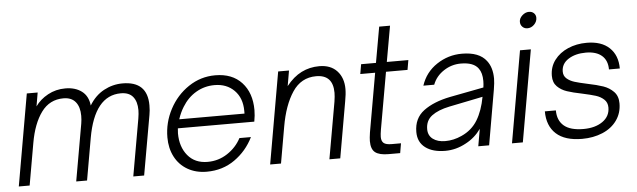

<svg xmlns="http://www.w3.org/2000/svg" viewBox="-49 -955 3803 1146"><g transform="rotate(-5 1853.0 -381.5)"><path d="M23 0 119 -549H184L170 -467Q198 -507 245.5 -533Q293 -559 350 -559Q410 -559 448.5 -530Q487 -501 493 -444Q528 -502 581 -530.5Q634 -559 693 -559Q842 -559 842 -415Q842 -383 837 -357L774 0H709L769 -341Q774 -371 774 -392Q774 -443 750.5 -472Q727 -501 678 -501Q520 -501 476 -251L432 0H367L427 -341Q431 -364 431 -388Q431 -441 406.5 -471Q382 -501 334 -501Q251 -501 201.5 -433.5Q152 -366 132 -251L88 0Z M932 -214Q932 -303 974 -382.5Q1016 -462 1088.5 -510.5Q1161 -559 1248 -559Q1350 -559 1407 -497Q1464 -435 1464 -332Q1464 -300 1457 -263H999Q997 -243 997 -233Q997 -152 1040 -100Q1083 -48 1159 -48Q1224 -48 1277.5 -83Q1331 -118 1360 -173H1429Q1389 -92 1316.5 -41Q1244 10 1149 10Q1084 10 1034.5 -18.5Q985 -47 958.5 -98Q932 -149 932 -214ZM1403 -316V-332Q1403 -409 1357.5 -455Q1312 -501 1239 -501Q1179 -501 1128.5 -471.5Q1078 -442 1045 -388Q1025 -356 1012 -316Z M1529 0 1625 -549H1690L1674 -457Q1716 -510 1765 -534.5Q1814 -559 1872 -559Q1940 -559 1978 -518Q2016 -477 2016 -410Q2016 -379 2008 -337L1949 0H1884L1944 -340Q1949 -372 1949 -393Q1949 -501 1848 -501Q1758 -501 1706 -423Q1654 -345 1632 -217L1594 0Z M2238 0Q2184 0 2159 -19Q2134 -38 2134 -87Q2134 -105 2139 -138L2201 -491H2112L2122 -549H2211L2249 -763H2314L2276 -549H2405L2395 -491H2266L2206 -151Q2201 -121 2201 -106Q2201 -81 2214.5 -69.5Q2228 -58 2263 -58H2318L2308 0Z M2415 -117Q2415 -199 2474.5 -243.5Q2534 -288 2634 -308L2837 -347Q2840 -368 2840 -386Q2840 -434 2820 -461Q2792 -501 2715 -501Q2659 -501 2612 -470Q2565 -439 2546 -389H2481Q2507 -468 2575.5 -513.5Q2644 -559 2726 -559Q2830 -559 2873 -502Q2905 -461 2905 -394Q2905 -370 2898 -328L2841 0H2776L2794 -103Q2758 -52 2703 -23Q2643 10 2578 10Q2503 10 2459 -23Q2415 -56 2415 -117ZM2681 -70Q2744 -98 2778 -154Q2812 -210 2827 -292L2625 -251Q2557 -237 2519 -208.5Q2481 -180 2481 -128Q2481 -90 2509 -69Q2537 -48 2583 -48Q2633 -48 2681 -70Z M3043 0H2978L3074 -549H3139ZM3088 -718Q3088 -739 3106.5 -756Q3125 -773 3147 -773Q3165 -773 3176.5 -762Q3188 -751 3188 -734Q3188 -711 3170.5 -693.5Q3153 -676 3130 -676Q3112 -676 3100 -688Q3088 -700 3088 -718Z M3190 -173H3256Q3256 -113 3294 -80.5Q3332 -48 3411 -48Q3481 -48 3525.5 -79Q3570 -110 3570 -163Q3570 -193 3550 -211.5Q3530 -230 3501 -239Q3472 -248 3421 -259Q3366 -270 3331.5 -281.5Q3297 -293 3273.5 -316.5Q3250 -340 3250 -380Q3250 -434 3280.5 -474.5Q3311 -515 3362 -537Q3413 -559 3474 -559Q3562 -559 3610 -513.5Q3658 -468 3658 -389H3593Q3593 -443 3559.5 -472Q3526 -501 3464 -501Q3401 -501 3359 -474Q3317 -447 3317 -400Q3317 -374 3335.5 -358Q3354 -342 3381.5 -333.5Q3409 -325 3456 -315Q3515 -303 3551 -290.5Q3587 -278 3612.5 -252Q3638 -226 3638 -182Q3638 -124 3606.5 -80Q3575 -36 3520 -13Q3465 10 3398 10Q3295 10 3242.5 -38Q3190 -86 3190 -173Z"/></g></svg>

Font: Open Sauce One Light Italic
Style: Regular
Weight: 300
Italic angle: -10°
Designer: Alfredo Marco Pradil
Foundry: Creative Sauce Fz LLC
Version: Version 1.477